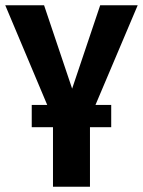

<svg xmlns="http://www.w3.org/2000/svg" viewBox="-27 -712 545 732"><path d="M337 -312H397V-227H316V0H175V-227H94V-312H153L-7 -692H141L248 -374L355 -692H498Z"/></svg>

Font: Fira Sans Compressed SemiBold
Style: Regular
Weight: 600
Width: 1
Designer: bBox Type GmbH & Carrois Corporate GbR & Edenspiekermann AG
Foundry: bBox Type GmbH & Carrois Corporate GbR & Edenspiekermann AG
Version: Version 4.301